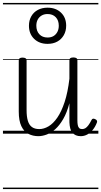

<svg xmlns="http://www.w3.org/2000/svg" viewBox="-20 -905 686 1300"><path d="M240 17Q203 17 172.5 1.5Q142 -14 124.5 -51Q107 -88 107 -150V-496Q107 -506 113.5 -510.5Q120 -515 132 -515Q146 -515 153 -510.5Q160 -506 160 -496V-159Q160 -116 168.5 -87.5Q177 -59 196 -45Q215 -31 246 -31Q277 -31 308.5 -49.5Q340 -68 368 -108.5Q396 -149 417.5 -214Q439 -279 450 -372V-497Q450 -507 456.5 -511.5Q463 -516 477 -516Q490 -516 497 -511.5Q504 -507 504 -497V-90Q504 -72 506.5 -58.5Q509 -45 516 -38Q523 -31 536 -31Q548 -31 558 -37Q568 -43 578.5 -57Q589 -71 600 -93Q604 -101 610.5 -101.5Q617 -102 625 -98Q634 -94 636.5 -87.5Q639 -81 636 -75Q625 -46 607.5 -25Q590 -4 569.5 6.5Q549 17 527 17Q508 17 494 11Q480 5 470 -6.5Q460 -18 455.5 -36Q451 -54 450 -77V-206Q433 -142 408 -99Q383 -56 354.5 -30.5Q326 -5 296 6Q266 17 240 17ZM302 -608Q246 -608 211 -642Q176 -676 176 -731Q176 -767 192 -795Q208 -823 236.5 -838Q265 -853 302 -853Q358 -853 393 -819.5Q428 -786 428 -731Q428 -695 412 -667Q396 -639 368 -623.5Q340 -608 302 -608ZM302 -651Q326 -651 342.5 -661Q359 -671 368.5 -689Q378 -707 378 -731Q378 -767 357.5 -788.5Q337 -810 302 -810Q279 -810 262 -800Q245 -790 235.5 -772.5Q226 -755 226 -731Q226 -695 246.5 -673Q267 -651 302 -651ZM0 365H646V375H0ZM0 -20H646V0H0ZM0 -505H646V-500H0ZM0 -885H646V-875H0Z"/></svg>

Font: Playwrite GB S Guides
Style: Regular
Weight: 400
Designer: Veronika Burian, José Scaglione
Foundry: TypeTogether
Version: Version 1.003